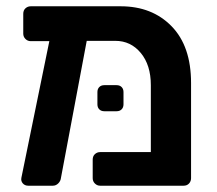

<svg xmlns="http://www.w3.org/2000/svg" viewBox="-20 -591 691 611"><path d="M526 -507.5C484.7 -549.8 430.7 -571 364 -571H78C71.3 -571 65.7 -568.8 61 -564.5C56.3 -560.2 54 -554.3 54 -547V-484C54 -477.3 56.3 -471.7 61 -467C65.7 -462.3 71.3 -460 78 -460H137L48 -25C46.7 -18.3 48.2 -12.5 52.5 -7.5C56.8 -2.5 62.7 0 70 0H148C154.7 0 160.5 -2.5 165.5 -7.5C170.5 -12.5 173.3 -18.3 174 -25L256 -461H347C379.7 -461 406.7 -448.2 428 -422.5C449.3 -396.8 460 -362.7 460 -320V-107H299C292.3 -107 286.7 -104.8 282 -100.5C277.3 -96.2 275 -90.3 275 -83V-24C275 -17.3 277.3 -11.7 282 -7C286.7 -2.3 292.3 0 299 0H564C571.3 0 577.2 -2.3 581.5 -7C585.8 -11.7 588 -17.3 588 -24V-327C588 -405 567.3 -465.2 526 -507.5ZM296 -243C300 -239 305.3 -237 312 -237H351C357.7 -237 363 -239 367 -243C371 -247 373 -252.3 373 -259V-298C373 -304.7 371 -310 367 -314C363 -318 357.7 -320 351 -320H312C305.3 -320 300 -318 296 -314C292 -310 290 -304.7 290 -298V-259C290 -252.3 292 -247 296 -243Z"/></svg>

Font: Rubik
Style: Regular
Weight: 500
Designer: Hubert & Fischer
Foundry: Hubert & Fischer
Version: Version 1.100